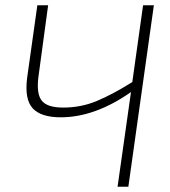

<svg xmlns="http://www.w3.org/2000/svg" viewBox="-20 -710 648 730"><path d="M565 -690 468 0H427L478 -360Q341 -264 211 -264Q136 -264 104.5 -298Q73 -332 83 -413L122 -690H163L126 -417Q118 -353 139 -327Q160 -301 220 -301Q288 -301 348 -326Q408 -351 483 -398L524 -690Z"/></svg>

Font: Exo 2.0 Extra Light
Style: Italic
Weight: 250
Italic angle: -8°
Designer: Natanael Gama
Version: Version 1.001;PS 001.001;hotconv 1.0.70;makeotf.lib2.5.58329